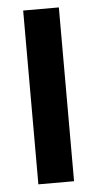

<svg xmlns="http://www.w3.org/2000/svg" viewBox="-49 -659 349 691"><g transform="rotate(-5 126.0 -314.0)"><path d="M190.4 0V-627.9H61.5V0Z"/></g></svg>

Font: Namkio Khamti Book
Style: Bold
Weight: 800
Designer: Debbi Hosken
Foundry: SIL International
Version: Version 3.917